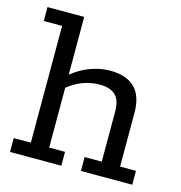

<svg xmlns="http://www.w3.org/2000/svg" viewBox="-91 -666 707 748"><g transform="rotate(15 262.5 -291.5)"><path d="M15 0V-56H84V-527H10V-583H158V-339L141 -335Q179 -371 223 -389Q267 -407 310 -407Q376 -407 410 -374Q444 -341 444 -272V-56H508V0H301V-56H370V-258Q370 -303 349.5 -323.5Q329 -344 284 -344Q252 -344 218 -332Q184 -320 145 -287L158 -315V-56H222V0Z"/></g></svg>

Font: Rokkitt
Style: Regular
Weight: 400
Designer: Vernon Adams
Foundry: Vernon Adams
Version: Version 3.103